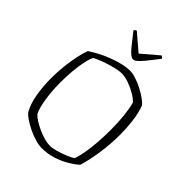

<svg xmlns="http://www.w3.org/2000/svg" viewBox="-259 -1059 1187 1187"><g transform="rotate(45 334.5 -465.0)"><path d="M325 0Q299 0 266.5 -9.5Q234 -19 203 -34Q172 -49 147 -65.5Q122 -82 111 -95Q83 -141 71.5 -208Q60 -275 60 -348Q60 -400 65.5 -452Q71 -504 80.5 -549.5Q90 -595 102 -626Q124 -641 156.5 -658.5Q189 -676 227 -691Q265 -706 303 -715.5Q341 -725 372 -725Q396 -725 426.5 -715Q457 -705 488 -689Q519 -673 543 -655.5Q567 -638 577 -624Q595 -575 602 -516.5Q609 -458 609 -404Q609 -315 596 -232Q583 -149 566 -96Q541 -73 503.5 -51Q466 -29 420.5 -14.5Q375 0 325 0ZM347 -46Q372 -46 405 -55.5Q438 -65 468 -77.5Q498 -90 512 -100Q523 -127 531 -171.5Q539 -216 543 -271Q547 -326 547 -383Q547 -446 541 -502.5Q535 -559 524 -598Q512 -613 481.5 -631.5Q451 -650 415 -663.5Q379 -677 348 -677Q325 -677 289 -668Q253 -659 216.5 -646Q180 -633 155 -619Q143 -594 135 -553.5Q127 -513 123 -466Q119 -419 119 -372Q119 -294 129.5 -228Q140 -162 157 -130Q168 -117 191 -102.5Q214 -88 242 -75Q270 -62 298 -54Q326 -46 347 -46ZM335 -787Q325 -787 311.5 -797Q298 -807 275 -835Q252 -863 211 -916Q211 -921 226 -930L335 -837L444 -930Q459 -921 459 -916Q419 -863 395.5 -835Q372 -807 359 -797Q346 -787 335 -787Z"/></g></svg>

Font: Texturina 72pt Thin
Style: Regular
Weight: 100
Designer: Guillermo Torres Carreño
Foundry: Omnibus-Type
Version: Version 1.002; ttfautohint (v1.8.3)